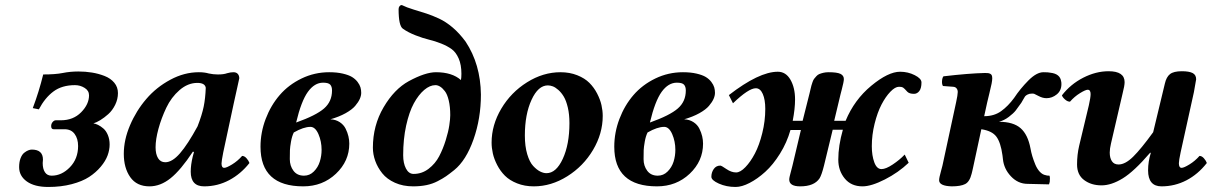

<svg xmlns="http://www.w3.org/2000/svg" viewBox="-20 -723 4766 755"><path d="M148.9 -95.2Q148.9 -92.8 148.4 -88.6Q147.9 -84.5 147.9 -82Q147.9 -59.1 156.7 -45.7Q165.5 -32.2 183.1 -32.2Q222.7 -32.2 254.9 -65.4Q287.1 -98.6 287.1 -148.9Q287.1 -177.7 273.4 -196.3Q259.8 -214.8 233.9 -214.8H190.9Q181.2 -214.8 181.2 -227.1Q181.2 -236.3 187 -243.2Q192.9 -250 199.2 -250H219.2Q268.1 -250 299.1 -281.5Q330.1 -313 330.1 -348.1Q330.1 -366.7 312.7 -377.4Q295.4 -388.2 274.9 -388.2Q223.6 -388.2 190.2 -363.3Q156.7 -338.4 132.8 -293L108.9 -297.9Q133.3 -362.3 149.9 -430.2Q197.8 -430.2 226.8 -436Q255.9 -441.9 288.1 -441.9Q315.9 -441.9 341.6 -437.7Q367.2 -433.6 391.1 -424.3Q415 -415 429.4 -397.7Q443.8 -380.4 443.8 -356.9Q443.8 -333 432.9 -310.8Q421.9 -288.6 405.8 -274.2Q389.6 -259.8 374.3 -250.5Q358.9 -241.2 347.2 -237.8Q355.5 -236.8 365.5 -231.9Q375.5 -227.1 386.2 -218Q397 -209 404.1 -192.1Q411.1 -175.3 411.1 -154.8Q411.1 -133.8 403.1 -111.8Q395 -89.8 376.2 -67.4Q357.4 -44.9 330.6 -27.3Q303.7 -9.8 262 1.2Q220.2 12.2 169.9 12.2Q115.7 12.2 85.4 -9.5Q55.2 -31.2 55.2 -65.9Q55.2 -85.9 60.8 -100.6Q66.4 -115.2 75 -122.1Q83.5 -128.9 91.1 -131.8Q98.6 -134.8 105 -134.8Q148.9 -134.8 148.9 -95.2Z M756.8 -226.1Q774.4 -271.5 781 -304Q787.6 -336.4 789.1 -377.9Q786.1 -397 755.9 -397Q718.8 -397 686 -368.7Q653.3 -340.3 633.8 -299.1Q614.3 -257.8 603 -216.3Q591.8 -174.8 591.8 -144Q591.8 -116.7 601.6 -100.8Q611.3 -85 629.9 -85Q657.2 -85 687.7 -120.1Q718.3 -155.3 756.8 -226.1ZM920.9 -415Q918.9 -407.2 913.1 -379.4Q907.2 -351.6 899.9 -319.8L857.9 -124Q851.1 -89.4 851.1 -80.1Q851.1 -63 861.8 -63Q870.6 -63 892.6 -76.4Q914.6 -89.8 932.1 -109.9Q941.4 -109.9 949.7 -100.3Q958 -90.8 960.9 -82Q927.2 -39.1 881.3 -14.6Q835.4 9.8 782.7 9.8Q730 9.8 730 -47.9Q730 -74.7 737.8 -106.9L742.7 -125L738.8 -127Q690.4 -53.7 650.6 -22Q610.8 9.8 567.9 9.8Q517.6 9.8 492.2 -26.4Q466.8 -62.5 466.8 -118.2Q466.8 -172.9 491.2 -230.2Q515.6 -287.6 555.2 -333.7Q594.7 -379.9 649.7 -409.4Q704.6 -439 761.7 -439Q784.2 -439 800.8 -434.1Q818.4 -430.2 836.9 -430.2Q859.9 -430.2 873 -435.1Q886.7 -439 897.9 -439Q909.2 -439 915 -432.4Q920.9 -425.8 920.9 -415Z M1244.6 -133.8Q1244.6 -167 1232.2 -195.6Q1219.7 -224.1 1200.7 -224.1Q1173.8 -224.1 1135.3 -202.1Q1127.9 -187 1124.3 -166Q1120.6 -145 1120.1 -132.8Q1119.6 -120.6 1119.6 -97.2Q1119.6 -70.8 1134 -51.5Q1148.4 -32.2 1175.3 -32.2Q1197.8 -32.2 1214.1 -48.6Q1230.5 -64.9 1237.5 -87.4Q1244.6 -109.9 1244.6 -133.8ZM1285.6 -367.2Q1285.6 -382.3 1278.6 -390.1Q1271.5 -397.9 1250.5 -397.9Q1216.8 -397.9 1190.7 -361.8Q1164.6 -325.7 1144.5 -241.2Q1222.7 -269 1254.2 -296.4Q1285.6 -323.7 1285.6 -367.2ZM1274.4 -439Q1304.7 -439 1327.9 -433.6Q1351.1 -428.2 1364.3 -420.2Q1377.4 -412.1 1386 -400.9Q1394.5 -389.6 1397.5 -379.4Q1400.4 -369.1 1400.4 -357.9Q1400.4 -346.7 1394.8 -334Q1389.2 -321.3 1376.7 -306.6Q1364.3 -292 1338.9 -277.8Q1313.5 -263.7 1279.3 -253.9Q1300.3 -252.9 1315.9 -242.7Q1331.5 -232.4 1339.1 -217Q1346.7 -201.7 1350.1 -187Q1353.5 -172.4 1353.5 -158.2Q1353.5 -89.4 1301 -39.8Q1248.5 9.8 1172.4 9.8Q1004.4 9.8 1004.4 -146Q1004.4 -202.1 1024.7 -255.4Q1044.9 -308.6 1079.8 -349.1Q1114.7 -389.6 1165.8 -414.3Q1216.8 -439 1274.4 -439Z M1750.5 -270Q1750.5 -303.2 1744.6 -327.9Q1738.8 -352.5 1729.2 -364.7Q1719.7 -377 1710.4 -382.6Q1701.2 -388.2 1692.4 -388.2Q1670.4 -388.2 1648.2 -369.4Q1626 -350.6 1607.4 -316.7Q1588.9 -282.7 1577.1 -229.2Q1565.4 -175.8 1565.4 -112.8Q1565.4 -81.1 1576.4 -60.1Q1587.4 -39.1 1606.4 -39.1Q1639.2 -39.1 1665.5 -59.3Q1691.9 -79.6 1707 -108.6Q1722.2 -137.7 1732.7 -171.6Q1743.2 -205.6 1746.8 -230.5Q1750.5 -255.4 1750.5 -270ZM1694.3 -439Q1757.8 -439 1792.5 -408.2Q1794.4 -417 1794.4 -433.1Q1794.4 -468.3 1783.7 -492.9Q1772.9 -517.6 1756.1 -529.8Q1739.3 -542 1714.8 -551.8Q1690.4 -561.5 1666.7 -567.1Q1643.1 -572.8 1614.3 -584Q1585.4 -595.2 1564.5 -609.9Q1547.4 -621.1 1547.4 -687Q1547.4 -693.8 1551 -698.5Q1554.7 -703.1 1559.1 -703.1H1560.1Q1578.6 -693.8 1606.2 -685.5Q1633.8 -677.2 1657 -669.7Q1680.2 -662.1 1706.5 -649.9Q1732.9 -637.7 1759.8 -615Q1786.6 -592.3 1811 -559.1Q1869.6 -470.7 1871.1 -351.1Q1871.1 -257.3 1842 -174.8Q1813 -92.3 1766.1 -54.2Q1746.6 -38.6 1733.9 -29.8Q1721.2 -21 1700.9 -10.5Q1680.7 0 1657 4.9Q1633.3 9.8 1604.5 9.8Q1564.5 9.8 1533 -4.4Q1501.5 -18.6 1483.2 -41.5Q1464.8 -64.5 1455.6 -90.3Q1446.3 -116.2 1446.3 -142.1Q1446.3 -229.5 1488.3 -301Q1530.3 -372.6 1587.4 -403.8Q1652.3 -439 1694.3 -439Z M2134.3 -387.2Q2096.2 -387.2 2070.1 -330.3Q2043.9 -273.4 2043.9 -189.9Q2043.9 -147.9 2053.2 -116.7Q2062.5 -85.4 2076.7 -70.3Q2090.8 -55.2 2104 -48.6Q2117.2 -42 2128.9 -42Q2167 -42 2193.1 -98.6Q2219.2 -155.3 2219.2 -238.8Q2219.2 -272.9 2212.9 -300Q2206.5 -327.1 2197 -343Q2187.5 -358.9 2175.5 -369.4Q2163.6 -379.9 2153.6 -383.5Q2143.6 -387.2 2134.3 -387.2ZM2079.1 9.8Q2043 9.8 2013.4 -2Q1983.9 -13.7 1965.6 -32Q1947.3 -50.3 1935.1 -74Q1922.9 -97.7 1918 -119.6Q1913.1 -141.6 1913.1 -162.1Q1913.1 -231.4 1951.2 -295.7Q1989.3 -359.9 2052.5 -399.4Q2115.7 -439 2184.1 -439Q2220.2 -439 2249.8 -427.2Q2279.3 -415.5 2297.6 -397.2Q2315.9 -378.9 2328.1 -355.2Q2340.3 -331.5 2345.2 -309.6Q2350.1 -287.6 2350.1 -267.1Q2350.1 -197.8 2312 -133.5Q2273.9 -69.3 2210.7 -29.8Q2147.5 9.8 2079.1 9.8Z M2635.7 -133.8Q2635.7 -167 2623.3 -195.6Q2610.8 -224.1 2591.8 -224.1Q2564.9 -224.1 2526.4 -202.1Q2519 -187 2515.4 -166Q2511.7 -145 2511.2 -132.8Q2510.7 -120.6 2510.7 -97.2Q2510.7 -70.8 2525.1 -51.5Q2539.6 -32.2 2566.4 -32.2Q2588.9 -32.2 2605.2 -48.6Q2621.6 -64.9 2628.7 -87.4Q2635.7 -109.9 2635.7 -133.8ZM2676.8 -367.2Q2676.8 -382.3 2669.7 -390.1Q2662.6 -397.9 2641.6 -397.9Q2607.9 -397.9 2581.8 -361.8Q2555.7 -325.7 2535.6 -241.2Q2613.8 -269 2645.3 -296.4Q2676.8 -323.7 2676.8 -367.2ZM2665.5 -439Q2695.8 -439 2719 -433.6Q2742.2 -428.2 2755.4 -420.2Q2768.6 -412.1 2777.1 -400.9Q2785.6 -389.6 2788.6 -379.4Q2791.5 -369.1 2791.5 -357.9Q2791.5 -346.7 2785.9 -334Q2780.3 -321.3 2767.8 -306.6Q2755.4 -292 2730 -277.8Q2704.6 -263.7 2670.4 -253.9Q2691.4 -252.9 2707 -242.7Q2722.7 -232.4 2730.2 -217Q2737.8 -201.7 2741.2 -187Q2744.6 -172.4 2744.6 -158.2Q2744.6 -89.4 2692.1 -39.8Q2639.6 9.8 2563.5 9.8Q2395.5 9.8 2395.5 -146Q2395.5 -202.1 2415.8 -255.4Q2436 -308.6 2470.9 -349.1Q2505.9 -389.6 2556.9 -414.3Q2607.9 -439 2665.5 -439Z M3163.6 -356.9Q3164.6 -360.4 3167 -371.3Q3169.4 -382.3 3170.7 -386.5Q3171.9 -390.6 3175 -399.9Q3178.2 -409.2 3181.4 -413.1Q3184.6 -417 3189.9 -423.1Q3195.3 -429.2 3201.9 -431.9Q3208.5 -434.6 3217.8 -436.8Q3227.1 -439 3238.3 -439Q3272 -439 3285.2 -432.4Q3298.3 -425.8 3298.3 -412.1Q3298.3 -406.7 3296.1 -396.2Q3293.9 -385.7 3290.3 -371.8Q3286.6 -357.9 3285.2 -352.1L3260.3 -248H3305.2Q3339.4 -330.6 3406 -385.7Q3472.7 -440.9 3519.5 -440.9Q3550.3 -440.9 3576.9 -427.5Q3603.5 -414.1 3603.5 -398.9Q3603.5 -376 3595 -365Q3586.4 -354 3574.2 -354Q3556.2 -354 3548.3 -361.8Q3535.6 -376 3530.8 -378.9Q3525.9 -381.8 3515.1 -381.8Q3500 -381.8 3481.2 -362.3Q3462.4 -342.8 3446.3 -311.8Q3430.2 -280.8 3419.2 -236.6Q3408.2 -192.4 3408.2 -147.9Q3408.2 -111.3 3418 -84.7Q3427.7 -58.1 3446.3 -58.1Q3463.4 -58.1 3490.5 -76.2Q3517.6 -94.2 3537.6 -115.2L3553.2 -83Q3512.7 -44.4 3459.5 -17.3Q3406.2 9.8 3371.6 9.8Q3327.1 9.8 3301.8 -21Q3276.4 -51.8 3276.4 -95.2Q3276.4 -149.9 3294.4 -212.9H3254.4L3220.2 -71.8Q3210.9 -34.7 3202.6 -21.5Q3181.6 9.8 3126.5 9.8Q3083.5 9.8 3083.5 -17.1Q3083.5 -21.5 3085.4 -30Q3087.4 -38.6 3091.1 -52.2Q3094.7 -65.9 3096.2 -71.8L3129.4 -211.9H3088.4Q3074.2 -162.1 3047.1 -118.7Q3020 -75.2 2989.3 -47.4Q2958.5 -19.5 2927.7 -3.7Q2897 12.2 2872.6 12.2Q2836.4 12.2 2806.9 -1Q2777.3 -14.2 2777.3 -27.8Q2777.3 -44.9 2786.6 -58.3Q2795.9 -71.8 2812.5 -71.8Q2816.9 -71.8 2836.4 -58.3Q2856 -44.9 2874.5 -44.9Q2891.1 -44.9 2911.1 -65.7Q2931.2 -86.4 2948.5 -119.4Q2965.8 -152.3 2977.5 -199.7Q2989.3 -247.1 2989.3 -294.9Q2989.3 -331.1 2979.5 -353.5Q2969.7 -376 2952.1 -376Q2923.8 -376 2862.3 -316.9L2846.2 -349.1Q2964.8 -440.9 3038.6 -440.9Q3070.3 -440.9 3088.4 -409.4Q3106.4 -377.9 3106.4 -332Q3106.4 -295.4 3097.2 -248H3136.2Z M4095.2 -336.9Q4080.1 -336.9 4064.5 -345.2Q4048.8 -353.5 4046.9 -354Q4044.9 -355 4038.1 -355Q4027.8 -355 4020.8 -351.3Q4013.7 -347.7 4010.7 -343.8Q4007.8 -339.8 4003.2 -331.1Q3998.5 -322.3 3996.1 -318.8Q3982.9 -299.8 3974.1 -288.6Q3965.3 -277.3 3947 -263.4Q3928.7 -249.5 3908.2 -244.1Q3964.4 -244.1 3993.2 -219Q4022 -193.8 4032.2 -139.2Q4034.7 -124.5 4039.3 -109.1Q4043.9 -93.8 4051 -76.4Q4058.1 -59.1 4068.8 -47.6Q4079.6 -36.1 4091.8 -34.2Q4095.7 -32.2 4106.9 -32.2Q4109.9 -24.4 4107.9 -7.8Q4106 0 4105 2L4021 0Q3983.4 0 3955.6 -29.3Q3927.7 -58.6 3923.8 -97.2Q3923.3 -99.6 3922.9 -105Q3922.4 -110.4 3921.9 -112.8Q3915 -163.1 3897.9 -185.8Q3880.9 -208.5 3838.9 -214.8L3806.2 -63Q3805.2 -59.1 3803.5 -51Q3801.8 -43 3800.8 -40Q3793 -8.3 3775.4 0.7Q3757.8 9.8 3722.2 9.8Q3672.9 8.3 3672.9 -14.2Q3672.9 -19.5 3674.8 -28.6Q3676.8 -37.6 3680.7 -51.8Q3684.6 -65.9 3686 -71.8L3739.7 -320.8Q3746.1 -350.1 3746.1 -360.8V-361.8Q3746.1 -369.6 3741.5 -375.5Q3736.8 -381.3 3728 -381.8L3688 -384.8Q3683.6 -391.1 3684.3 -404.1Q3685.1 -417 3689.9 -422.9Q3790 -434.6 3853 -436Q3860.8 -436 3865 -435.5Q3869.1 -435.1 3873.5 -433.1Q3877.9 -431.2 3879.9 -426.8Q3881.8 -422.4 3881.8 -415Q3881.8 -407.2 3879.2 -393.8Q3876.5 -380.4 3870.4 -355.5Q3864.3 -330.6 3861.8 -319.8L3850.1 -266.1Q3889.2 -266.1 3916.7 -285.9Q3944.3 -305.7 3967.8 -337.9Q3991.7 -374 4023.9 -406.5Q4056.2 -439 4083 -439Q4103 -439 4110.8 -437Q4148.9 -432.6 4152.8 -402.8Q4153.8 -399.9 4153.8 -392.1Q4153.8 -366.7 4135.5 -351.8Q4117.2 -336.9 4095.2 -336.9Z M4505.4 -122.1H4502.4Q4439.5 -48.8 4394.8 -21.5Q4350.1 5.9 4311.5 5.9Q4271 5.9 4243.2 -14.9Q4215.3 -35.6 4215.3 -76.2Q4215.3 -114.7 4223.6 -149.9L4261.7 -309.1Q4268.6 -339.8 4268.6 -353Q4268.6 -370.1 4257.3 -370.1Q4248.5 -370.1 4226.8 -356.7Q4205.1 -343.3 4187.5 -323.2Q4177.7 -323.2 4168 -331.8Q4158.2 -340.3 4155.8 -348.1Q4189.9 -392.1 4239.7 -417.5Q4289.6 -442.9 4339.4 -442.9Q4402.3 -442.9 4402.3 -399.9Q4402.3 -386.2 4394.5 -356L4348.6 -158.2Q4343.8 -137.7 4343.8 -123Q4343.8 -102.1 4352.3 -89.1Q4360.8 -76.2 4378.4 -76.2Q4404.8 -76.2 4435.8 -106.7Q4466.8 -137.2 4514.6 -203.1L4560.5 -394Q4566.4 -420.4 4580.8 -431.6Q4595.2 -442.9 4627.4 -442.9Q4655.8 -442.9 4669.7 -435.8Q4683.6 -428.7 4683.6 -411.1Q4683.6 -409.2 4674.8 -360.8L4622.6 -124Q4615.7 -91.8 4615.7 -81.1Q4615.7 -63 4626.5 -63Q4635.3 -63 4657.2 -76.4Q4679.2 -89.8 4696.8 -109.9Q4706.1 -109.9 4714.4 -100.3Q4722.7 -90.8 4725.6 -82Q4690.9 -37.6 4645.3 -13.9Q4599.6 9.8 4547.4 9.8Q4494.6 9.8 4494.6 -53.2Q4494.6 -87.4 4505.4 -122.1Z"/></svg>

Font: Common Serif
Style: Bold Italic
Weight: 700
Italic angle: -12°
Designer: Philipp H. Poll, Khaled Hosny
Foundry: Stefan Peev, Context Ltd.
Version: Version 1.026